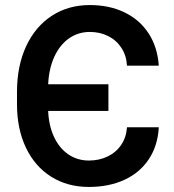

<svg xmlns="http://www.w3.org/2000/svg" viewBox="-20 -737 697 767"><path d="M47.9 -320.3V-370.1Q47.9 -473.1 84.2 -551.8Q120.6 -630.4 186.5 -673.6Q252.4 -716.8 338.9 -716.8Q417 -716.8 477.5 -687.5Q538.1 -658.2 573.7 -603.5Q609.4 -548.8 614.3 -474.6H487.3Q484.9 -515.6 464.8 -546.1Q444.8 -576.7 411.9 -593Q378.9 -609.4 338.9 -609.4Q292 -609.4 255.1 -583.3Q218.3 -557.1 196.8 -509.8Q175.3 -462.4 172.4 -400.4H413.1V-293.9H172.4Q174.8 -235.4 195.8 -190.2Q216.8 -145 252.9 -120.4Q289.1 -95.7 335 -95.7Q376 -95.7 409.7 -111.8Q443.4 -127.9 463.9 -158Q484.4 -188 487.3 -228.5H614.3Q610.4 -155.3 574.7 -101.3Q539.1 -47.4 477.3 -18.8Q415.5 9.8 335 9.8Q249.5 9.8 184.3 -31.2Q119.1 -72.3 83.5 -147.2Q47.9 -222.2 47.9 -320.3Z"/></svg>

Font: Pretendard SemiBold
Style: Regular
Weight: 600
Designer: Base glyphs from Inter by Rasmus Andersson; Hangeul glyphs from Noto Sans CJK(Source Han Sans) by Jang Soo-young and Kan
Foundry: Kil Hyung-jin
Version: Version 1.309